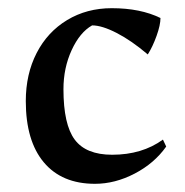

<svg xmlns="http://www.w3.org/2000/svg" viewBox="-20 -438 452 469"><path d="M43 -191Q43 -257 69.5 -308.5Q96 -360 144 -389Q192 -418 253 -418Q323 -418 372 -394Q372 -377 362.5 -350.5Q353 -324 341 -305Q301 -339 265 -357.5Q229 -376 205 -376Q175 -359 155 -315.5Q135 -272 135 -220Q135 -134 162.5 -97Q190 -60 254 -60Q327 -60 378 -97L386 -80Q357 -39 309 -14Q261 11 212 11Q131 11 87 -41.5Q43 -94 43 -191Z"/></svg>

Font: Mirza
Style: Regular
Weight: 400
Designer: Arabic design by Kourosh Beigpour, Latin design by Eduardo Tunni, engineering by Lasse Fister
Version: Version 1.0010g